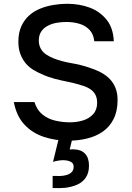

<svg xmlns="http://www.w3.org/2000/svg" viewBox="-20 -735 695 1014"><path d="M342 8Q273 8 212 -12Q151 -32 109 -77Q67 -122 53 -196H162Q175 -154 204 -130.5Q233 -107 271.5 -98Q310 -89 349 -89Q386 -89 418.5 -99Q451 -109 472 -132Q493 -155 493 -192Q493 -220 482 -238Q471 -256 451.5 -267.5Q432 -279 405 -286Q374 -296 338.5 -303Q303 -310 268.5 -319Q234 -328 204 -342Q179 -352 155.5 -366.5Q132 -381 115 -401.5Q98 -422 87.5 -450Q77 -478 77 -514Q77 -562 92.5 -596Q108 -630 133.5 -653Q159 -676 192.5 -689.5Q226 -703 263 -709Q300 -715 335 -715Q399 -715 453 -695Q507 -675 542.5 -631.5Q578 -588 581 -517H478Q474 -555 452.5 -577.5Q431 -600 399 -609.5Q367 -619 331 -619Q305 -619 279 -614.5Q253 -610 231.5 -598.5Q210 -587 197.5 -568Q185 -549 185 -521Q185 -497 195 -478.5Q205 -460 223.5 -447.5Q242 -435 265 -426Q307 -410 357 -401.5Q407 -393 451 -378Q483 -368 511 -353.5Q539 -339 559 -318.5Q579 -298 590 -270.5Q601 -243 601 -207Q601 -148 580 -106.5Q559 -65 523 -40Q487 -15 440 -3.5Q393 8 342 8ZM323 257Q306 258 290 258.5Q274 259 258 258V194Q277 195 296.5 194.5Q316 194 332.5 189Q349 184 359 173.5Q369 163 369 146Q369 130 358.5 122.5Q348 115 335 113Q322 111 313 111Q302 111 286.5 113.5Q271 116 260 120L293 -15H365L348 55Q354 54 360 53.5Q366 53 372 54Q409 55 429.5 77Q450 99 450 140Q450 178 433 203Q416 228 387 240.5Q358 253 323 257Z"/></svg>

Font: Onest Medium
Style: Regular
Weight: 500
Designer: Dmitri Voloshin, Andrey Kudryavtsev
Foundry: Dmitri Voloshin, Andrey Kudryavtsev
Version: Version 1.000;gftools[0.9.33]